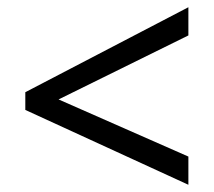

<svg xmlns="http://www.w3.org/2000/svg" viewBox="-20 -588 591 531"><path d="M50 -284V-333L501 -568V-490L142 -313L501 -155V-77Z"/></svg>

Font: binaryv115
Style: Book
Weight: 400
Designer: Jelle Bosma - Monotype Design Team
Foundry: Monotype Imaging Inc.
Version: Version 2.003